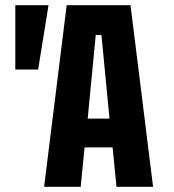

<svg xmlns="http://www.w3.org/2000/svg" viewBox="-20 -720 672 740"><path d="M39 -452V-700H167L127 -452ZM150 0 237 -700H483L570 0H429L414 -152H306L291 0ZM318 -263H402L371 -585H349Z"/></svg>

Font: Tektur Condensed SemiBold
Style: Regular
Weight: 600
Width: 3
Designer: Adam Jagosz
Foundry: Adam Jagosz
Version: Version 1.005;gftools[0.9.30]